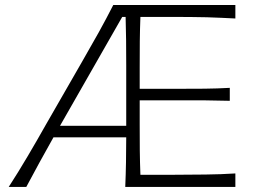

<svg xmlns="http://www.w3.org/2000/svg" viewBox="-20 -734 1004 754"><path d="M14.3 0H83.3C100 -31.4 117.6 -63.8 135.7 -97.1C153.8 -130 171.9 -162.9 190 -194.8H475.7C475.2 -160.5 475.2 -128.1 474.8 -97.1C474.3 -66.2 473.3 -33.8 471.9 0H904.3V-52.9C866.7 -50.5 827.6 -49 787.1 -48.6C746.2 -48.1 702.9 -47.6 657.6 -47.6H531.4C530 -79.5 529.5 -111.4 529 -143.3C528.6 -174.8 528.6 -208.6 528.6 -245.2V-340H659.5C705.7 -340 746.2 -340 780.5 -340C814.3 -339.5 848.6 -339 882.4 -338.1V-389C850.5 -387.1 817.1 -386.2 782.9 -385.7C748.6 -385.2 707.6 -385.2 660.5 -385.2H528.6V-469C528.6 -505.7 528.6 -540 529 -571.9C529.5 -603.3 530 -635.2 531.4 -667.6H652.4C706.2 -667.6 753.3 -667.1 792.9 -666.2C832.4 -664.8 869.5 -663.3 904.3 -661.4V-714.3H424.8C406.7 -678.6 387.6 -642.9 367.6 -606.7C347.1 -570 325.2 -531.4 301.9 -491L159 -242.4C137.6 -204.3 114.3 -163.8 89 -121C63.8 -78.1 38.6 -37.6 14.3 0ZM475.7 -240H215.7L460 -667.6H473.3C473.8 -637.6 474.8 -607.6 475.2 -576.7C475.7 -545.7 475.7 -511.9 475.7 -476.2Z"/></svg>

Font: Pinar Light
Style: Regular
Weight: 300
Designer: Amin Abedi
Version: Version 2.00;September 9, 2021;FontCreator 13.0.0.2683 64-bi